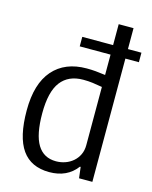

<svg xmlns="http://www.w3.org/2000/svg" viewBox="-121 -887 771 975"><g transform="rotate(15 264.5 -399.5)"><path d="M218 -698H380V-808H458V-698H529V-648H458V0H388L381 -58H377Q327 9 233 9Q137 9 89.5 -58Q42 -125 42 -265Q42 -405 105 -477Q168 -549 282 -549Q306 -549 329 -547Q352 -545 380 -541V-648H218ZM252 -53Q277 -53 300 -61Q323 -69 341 -84.5Q359 -100 369.5 -122Q380 -144 380 -172V-478Q353 -483 329.5 -486Q306 -489 280 -489Q202 -489 162 -436.5Q122 -384 122 -271Q122 -159 154.5 -106Q187 -53 252 -53Z"/></g></svg>

Font: Encode Sans Condensed
Style: Regular
Weight: 400
Designer: Pablo Impallari, Andres Torresi
Foundry: Pablo Impallari, Andres Torresi
Version: Version 1.000; ttfautohint (v1.00) -l 8 -r 50 -G 200 -x 14 -